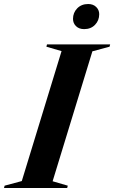

<svg xmlns="http://www.w3.org/2000/svg" viewBox="-66 -936 568 956"><path d="M240.5 -681.5 165 -703.5 168 -715H482.5L479.5 -703.5L394 -680.5L196 -33.5L271.5 -11.5L268.5 0H-46L-43 -11.5L42.5 -34.5ZM353 -791Q327.5 -791 312.5 -805.8Q297.5 -820.5 297.5 -842Q297.5 -873 318.5 -894.5Q339.5 -916 373 -916Q398 -916 413 -901.2Q428 -886.5 428 -865.5Q428 -834 407.2 -812.5Q386.5 -791 353 -791Z"/></svg>

Font: Newsreader 72pt SemiBold
Style: Italic
Weight: 600
Italic angle: -17°
Designer: Hugues Gentile
Foundry: Production Type
Version: Version 1.003; ttfautohint (v1.8.3)